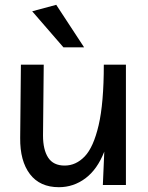

<svg xmlns="http://www.w3.org/2000/svg" viewBox="-20 -770 615 799"><path d="M225 9Q146 9 104.5 -45.5Q63 -100 64 -196L67 -501H162L159 -206Q159 -147 180.5 -114Q202 -81 249 -81Q296 -81 332.5 -119Q369 -157 390.5 -249Q412 -341 412 -501H504V0H408L414 -139Q385 -65 335.5 -28Q286 9 225 9ZM244 -573 114 -723 214 -750 330 -573Z"/></svg>

Font: Livvic Medium
Style: Regular
Weight: 500
Designer: Jacques Le Bailly, Baron von Fonthausen
Version: Version 1.001; ttfautohint (v1.8.2)